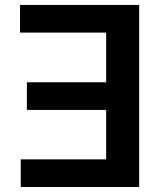

<svg xmlns="http://www.w3.org/2000/svg" viewBox="-20 -747 648 767"><path d="M535.9 0H62.9V-110.4H404.1V-307.9H87.4V-418.3H404.1V-616.8H60V-727.3H535.9Z"/></svg>

Font: Linik Sans SemiBold
Style: Regular
Weight: 600
Designer: Rasmus Andersson (font), Cristiano Sobral (main changes)
Foundry: rsms
Version: Version 3.018;June 1, 2022;FontCreator 14.0.0.2814 64-bit; t